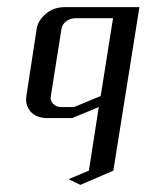

<svg xmlns="http://www.w3.org/2000/svg" viewBox="-20 -332 412 540"><path d="M53.2 -52.2Q53.2 -55.2 54.2 -62L83 -250Q86.4 -274.4 109.9 -293.9Q131.3 -312 163.1 -312H372.1L298.8 147.9L206.1 188L172.9 171.9L230 147.9L257.8 -30.8L183.1 0H112.8Q82.5 0 65.9 -18.1Q53.2 -33.7 53.2 -52.2ZM123 -62Q120.6 -48.8 129.4 -40Q138.7 -30.8 152.8 -30.8H188L263.2 -62L297.9 -280.8H192.9Q177.7 -280.8 166.5 -272.5Q154.8 -263.7 152.8 -250Z"/></svg>

Font: Hhenum
Style: Italic
Weight: 400
Designer: T. Christopher White
Version: Version 1.0